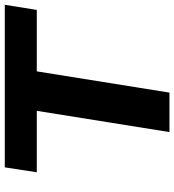

<svg xmlns="http://www.w3.org/2000/svg" viewBox="18 -764 745 822"><g transform="rotate(-90 391.0 -352.5)"><path d="M237 0 328 -568H65L86 -705H782L760 -568H497L406 0Z"/></g></svg>

Font: Nunito Sans 10pt SemiExpanded ExtraBold
Style: Italic
Weight: 800
Width: 6
Italic angle: -9°
Designer: Vernon Adams
Foundry: Vernon Adams
Version: Version 3.101;gftools[0.9.27]